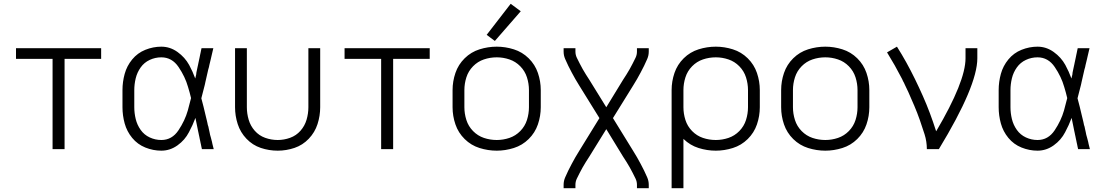

<svg xmlns="http://www.w3.org/2000/svg" viewBox="-20 -783 5790 1008"><path d="M256 0V-474H64V-530H511V-474H319V0Z M827 8Q784 8 743 -8.5Q702 -25 674 -59Q646 -93 634.5 -135Q623 -177 623 -220V-310Q623 -353 634.5 -395Q646 -437 674 -471Q702 -505 743 -521.5Q784 -538 827 -538Q873 -538 912 -510Q951 -482 973 -442Q992 -407 1005 -371L1010 -392L1011 -402L1015 -421L1018 -435L1020 -444L1022 -454L1024 -463L1025 -468L1028 -482L1029 -487L1031 -497L1033 -506L1035 -516L1038 -530H1100Q1094 -507 1089 -483L1087 -474Q1083 -457 1079 -441L1077 -431L1073 -417L1071 -408Q1064 -379 1058 -351L1057 -346L1055 -337Q1046 -302 1037 -267Q1049 -223 1059 -179L1067 -146L1069 -137L1071 -127L1074 -118L1076 -108L1078 -99L1080 -90L1083 -75L1087 -61L1093 -38L1095 -28L1102 0H1040L1039 -5L1037 -14L1035 -24L1033 -33L1031 -43L1029 -52L1028 -57L1026 -67L1024 -76L1022 -86L1020 -95L1017 -110Q1012 -137 1006 -164Q992 -126 972 -89Q951 -48 912 -20Q873 8 827 8ZM827 -48Q883 -48 917 -99Q951 -150 966 -203Q975 -235 983 -268Q976 -298 967 -327Q952 -380 917.5 -431Q883 -482 827 -482Q795 -482 766 -468.5Q737 -455 718.5 -429Q700 -403 692.5 -372Q685 -341 685 -310V-220Q685 -189 692.5 -158Q700 -127 718.5 -101Q737 -75 766 -61.5Q795 -48 827 -48Z M1438 8Q1392 8 1349 -6.5Q1306 -21 1274 -54.5Q1242 -88 1228 -131.5Q1214 -175 1214 -220V-530H1276V-220Q1276 -187 1285.5 -154.5Q1295 -122 1317.5 -96.5Q1340 -71 1372 -59.5Q1404 -48 1438 -48Q1471 -48 1503 -59.5Q1535 -71 1557.5 -96.5Q1580 -122 1589.5 -154.5Q1599 -187 1599 -220V-530H1661V-220Q1661 -175 1647 -131.5Q1633 -88 1601 -54.5Q1569 -21 1526 -6.5Q1483 8 1438 8Z M1981 0V-474H1789V-530H2236V-474H2044V0Z M2578 -568 2535 -600 2661 -763 2714 -724ZM2588 8Q2542 8 2497.5 -6Q2453 -20 2419.5 -53Q2386 -86 2371 -130Q2356 -174 2356 -220V-310Q2356 -356 2371 -400Q2386 -444 2419.5 -477Q2453 -510 2497.5 -524Q2542 -538 2588 -538Q2633 -538 2677.5 -524Q2722 -510 2755.5 -477Q2789 -444 2804 -400Q2819 -356 2819 -310V-220Q2819 -174 2804 -130Q2789 -86 2755.5 -53Q2722 -20 2677.5 -6Q2633 8 2588 8ZM2588 -48Q2622 -48 2654.5 -59Q2687 -70 2711.5 -95Q2736 -120 2746.5 -153Q2757 -186 2757 -220V-310Q2757 -344 2746.5 -377Q2736 -410 2711.5 -435Q2687 -460 2654.5 -471Q2622 -482 2588 -482Q2553 -482 2520.5 -471Q2488 -460 2463.5 -435Q2439 -410 2428.5 -377Q2418 -344 2418 -310V-220Q2418 -186 2428.5 -153Q2439 -120 2463.5 -95Q2488 -70 2520.5 -59Q2553 -48 2588 -48Z M2939 205V187Q2939 167 2947 148.5Q2955 130 2963.5 112.5Q2972 95 2981.5 77.5Q2991 60 3000.5 43Q3010 26 3021 9L3127 -163L3021 -334Q3010 -351 3000.5 -368Q2991 -385 2981.5 -402.5Q2972 -420 2963.5 -437.5Q2955 -455 2947 -473.5Q2939 -492 2939 -512V-530H3001V-512Q3001 -495 3008.5 -479.5Q3016 -464 3023.5 -449.5Q3031 -435 3039 -420.5Q3047 -406 3056 -392Q3065 -378 3074 -364L3163 -220L3251 -364Q3260 -378 3269 -392Q3278 -406 3286 -420.5Q3294 -435 3301.5 -449.5Q3309 -464 3316.5 -479.5Q3324 -495 3324 -512V-530H3386V-512Q3386 -492 3378 -473.5Q3370 -455 3361.5 -437.5Q3353 -420 3343.5 -402.5Q3334 -385 3324.5 -368Q3315 -351 3304 -334L3198 -163L3304 9Q3315 26 3324.5 43Q3334 60 3343.5 77.5Q3353 95 3361.5 112.5Q3370 130 3378 148.5Q3386 167 3386 187V205H3324V187Q3324 170 3316.5 154.5Q3309 139 3301.5 124.5Q3294 110 3286 95.5Q3278 81 3269 67Q3260 53 3251 39L3163 -105L3074 39Q3065 53 3056 67Q3047 81 3039 95.5Q3031 110 3023.5 124.5Q3016 139 3008.5 154.5Q3001 170 3001 187V205Z M3506 205V-310Q3506 -356 3521 -400Q3536 -444 3569.5 -477Q3603 -510 3647.5 -524Q3692 -538 3738 -538Q3783 -538 3827.5 -524Q3872 -510 3905.5 -477Q3939 -444 3954 -400Q3969 -356 3969 -310V-220Q3969 -174 3954 -130Q3939 -86 3905.5 -53Q3872 -20 3827.5 -6Q3783 8 3738 8Q3692 8 3647.5 -6Q3603 -20 3569 -53L3568 -54V205ZM3738 -48Q3772 -48 3804.5 -59Q3837 -70 3861.5 -95Q3886 -120 3896.5 -153Q3907 -186 3907 -220V-310Q3907 -344 3896.5 -377Q3886 -410 3861.5 -435Q3837 -460 3804.5 -471Q3772 -482 3738 -482Q3703 -482 3670.5 -471Q3638 -460 3613.5 -435Q3589 -410 3578.5 -377Q3568 -344 3568 -310V-220Q3568 -186 3578.5 -153Q3589 -120 3613.5 -95Q3638 -70 3670.5 -59Q3703 -48 3738 -48ZM3506 -215V-219Z M4313 8Q4267 8 4222.5 -6Q4178 -20 4144.5 -53Q4111 -86 4096 -130Q4081 -174 4081 -220V-310Q4081 -356 4096 -400Q4111 -444 4144.5 -477Q4178 -510 4222.5 -524Q4267 -538 4313 -538Q4358 -538 4402.5 -524Q4447 -510 4480.5 -477Q4514 -444 4529 -400Q4544 -356 4544 -310V-220Q4544 -174 4529 -130Q4514 -86 4480.5 -53Q4447 -20 4402.5 -6Q4358 8 4313 8ZM4313 -48Q4347 -48 4379.5 -59Q4412 -70 4436.5 -95Q4461 -120 4471.5 -153Q4482 -186 4482 -220V-310Q4482 -344 4471.5 -377Q4461 -410 4436.5 -435Q4412 -460 4379.5 -471Q4347 -482 4313 -482Q4278 -482 4245.5 -471Q4213 -460 4188.5 -435Q4164 -410 4153.5 -377Q4143 -344 4143 -310V-220Q4143 -186 4153.5 -153Q4164 -120 4188.5 -95Q4213 -70 4245.5 -59Q4278 -48 4313 -48Z M4846 0Q4846 -40 4834 -78Q4822 -116 4809 -153Q4796 -190 4780.5 -226.5Q4765 -263 4749 -299Q4740 -319 4730 -339L4726 -348L4721 -357L4717 -366L4715 -370Q4697 -405 4677.5 -439.5Q4658 -474 4637 -508L4689 -538Q4715 -497 4738.5 -454.5Q4762 -412 4783.5 -368Q4805 -324 4825 -279Q4845 -234 4862 -188.5Q4879 -143 4894 -96L4895 -94Q5049 -355 5049 -477V-530H5111V-477Q5111 -332 4909 0Z M5427 8Q5384 8 5343 -8.5Q5302 -25 5274 -59Q5246 -93 5234.5 -135Q5223 -177 5223 -220V-310Q5223 -353 5234.5 -395Q5246 -437 5274 -471Q5302 -505 5343 -521.5Q5384 -538 5427 -538Q5473 -538 5512 -510Q5551 -482 5573 -442Q5592 -407 5605 -371L5610 -392L5611 -402L5615 -421L5618 -435L5620 -444L5622 -454L5624 -463L5625 -468L5628 -482L5629 -487L5631 -497L5633 -506L5635 -516L5638 -530H5700Q5694 -507 5689 -483L5687 -474Q5683 -457 5679 -441L5677 -431L5673 -417L5671 -408Q5664 -379 5658 -351L5657 -346L5655 -337Q5646 -302 5637 -267Q5649 -223 5659 -179L5667 -146L5669 -137L5671 -127L5674 -118L5676 -108L5678 -99L5680 -90L5683 -75L5687 -61L5693 -38L5695 -28L5702 0H5640L5639 -5L5637 -14L5635 -24L5633 -33L5631 -43L5629 -52L5628 -57L5626 -67L5624 -76L5622 -86L5620 -95L5617 -110Q5612 -137 5606 -164Q5592 -126 5572 -89Q5551 -48 5512 -20Q5473 8 5427 8ZM5427 -48Q5483 -48 5517 -99Q5551 -150 5566 -203Q5575 -235 5583 -268Q5576 -298 5567 -327Q5552 -380 5517.5 -431Q5483 -482 5427 -482Q5395 -482 5366 -468.5Q5337 -455 5318.5 -429Q5300 -403 5292.5 -372Q5285 -341 5285 -310V-220Q5285 -189 5292.5 -158Q5300 -127 5318.5 -101Q5337 -75 5366 -61.5Q5395 -48 5427 -48Z"/></svg>

Font: Jozsika Light
Style: Regular
Weight: 300
Monospace: yes
Designer: Belleve Invis
Foundry: Belleve Invis
Version: 2.1.0